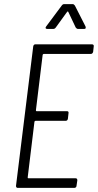

<svg xmlns="http://www.w3.org/2000/svg" viewBox="-20 -916 477 936"><path d="M423 -653H193Q190 -653 188 -649L155 -378Q155 -376 156 -375Q157 -374 158 -374H306Q316 -374 314 -364L311 -337Q309 -327 300 -327H153Q150 -327 148 -323L115 -51Q115 -47 118 -47H348Q357 -47 357 -37L353 -10Q353 -6 350 -3Q347 0 342 0H67Q58 0 58 -10L142 -690Q144 -700 153 -700H428Q433 -700 435.5 -697Q438 -694 437 -690L434 -663Q433 -659 430 -656Q427 -653 423 -653ZM205 -787 281 -889Q286 -896 293 -896H334Q340 -896 345 -889L397 -787Q398 -785 398 -781Q398 -775 390 -775H360Q354 -775 349 -782L313 -858Q312 -860 310 -860Q308 -860 307 -858L252 -782Q247 -775 240 -775H210Q204 -775 202.5 -778.5Q201 -782 205 -787Z"/></svg>

Font: Barlow Condensed Light
Style: Italic
Weight: 300
Width: 3
Italic angle: -7°
Designer: Jeremy Tribby
Foundry: Tribby Type
Version: Version 1.408